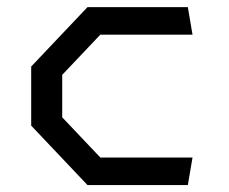

<svg xmlns="http://www.w3.org/2000/svg" viewBox="-20 -534 660 554"><path d="M232.5 0H522L535.5 -79.5H269.5L159.5 -195.5V-318L269.5 -434H535.5L522 -513.5H232.5L70 -342V-171.5Z"/></svg>

Font: Monaspace Krypton
Style: Regular
Weight: 400
Designer: Riley Cran & the Lettermatic Team
Foundry: Lettermatic
Version: Version 1.200 (Monaspace Krypton)